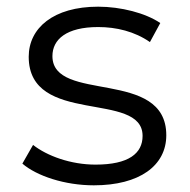

<svg xmlns="http://www.w3.org/2000/svg" viewBox="-20 -550 568 575"><path d="M261 5C398 5 478 -54 478 -145C478 -347 137 -240 137 -382C137 -432 179 -469 274 -469C328 -469 383 -456 429 -424L460 -481C416 -511 342 -530 274 -530C140 -530 66 -466 66 -380C66 -172 407 -280 407 -143C407 -91 366 -57 266 -57C192 -57 121 -83 79 -116L47 -60C90 -23 174 5 261 5Z"/></svg>

Font: Talent
Style: Regular
Weight: 400
Designer: Mike Powis
Version: Version 1.001;hotconv 1.0.109;makeotfexe 2.5.65596